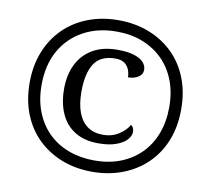

<svg xmlns="http://www.w3.org/2000/svg" viewBox="-81 -816 1006 917"><g transform="rotate(10 422.5 -357.5)"><path d="M422 10Q342 10 275 -16Q208 -42 158.5 -90Q109 -138 82 -206Q55 -274 55 -358Q55 -441 82 -508.5Q109 -576 158 -624.5Q207 -673 274.5 -699Q342 -725 422 -725Q502 -725 569.5 -699Q637 -673 686.5 -625Q736 -577 763 -509Q790 -441 790 -357Q790 -273 763 -205.5Q736 -138 686.5 -90Q637 -42 569.5 -16Q502 10 422 10ZM428 -129Q360 -129 314 -157.5Q268 -186 245 -237.5Q222 -289 222 -358Q222 -425 247 -476Q272 -527 321 -556Q370 -585 442 -585Q490 -585 521 -575.5Q552 -566 567.5 -549.5Q583 -533 583 -512Q583 -490 562.5 -477Q542 -464 513 -464Q513 -483 506 -501Q499 -519 483 -530.5Q467 -542 440 -542Q367 -542 336.5 -494.5Q306 -447 306 -358Q306 -299 321.5 -257.5Q337 -216 367.5 -194.5Q398 -173 441 -173Q488 -173 521 -195.5Q554 -218 567 -243Q574 -239 578 -230.5Q582 -222 582 -211Q582 -192 565 -173Q548 -154 513.5 -141.5Q479 -129 428 -129ZM423 -45Q493 -45 549.5 -67Q606 -89 647 -130Q688 -171 710 -229Q732 -287 732 -358Q732 -430 709.5 -487.5Q687 -545 646 -585.5Q605 -626 548.5 -648Q492 -670 423 -670Q332 -670 262 -632Q192 -594 152.5 -524Q113 -454 113 -357Q113 -284 136 -226Q159 -168 200.5 -127.5Q242 -87 299 -66Q356 -45 423 -45Z"/></g></svg>

Font: Noto Serif Tamil
Style: Italic
Weight: 400
Italic angle: -12°
Designer: Indian Type Foundry, Tom Grace, and the Monotype Design Team
Foundry: Monotype Imaging Inc.
Version: Version 2.003